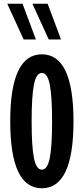

<svg xmlns="http://www.w3.org/2000/svg" viewBox="-20 -1002 450 1032"><path d="M375 -350Q375 10 205 10Q35 10 35 -350Q35 -710 205 -710Q375 -710 375 -350ZM162.5 -152.5Q175 -90 205 -90Q235 -90 247.5 -152.5Q260 -215 260 -350Q260 -485 247.5 -547.5Q235 -610 205 -610Q175 -610 162.5 -547.5Q150 -485 150 -350Q150 -215 162.5 -152.5ZM173 -790H107L19 -982H101ZM308 -790H242L154 -982H236Z"/></svg>

Font: Gully ECD Medium
Style: Regular
Weight: 500
Width: 2
Designer: jaikishan Patel
Foundry: MagicType
Version: Version 1.000;Glyphs 3.2 (3242)